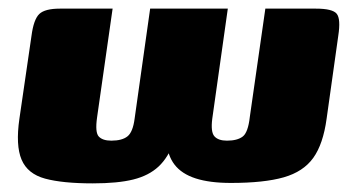

<svg xmlns="http://www.w3.org/2000/svg" viewBox="-20 -419 818 445"><path d="M195 6Q125 6 84.5 -5Q44 -16 30 -49Q16 -82 25 -144L53 -336Q58 -374 71 -386.5Q84 -399 119 -399H241L205 -147Q200 -112 209 -102.5Q218 -93 238 -93Q263 -93 275.5 -103Q288 -113 292 -144L328 -399H508L472 -144Q468 -113 477 -103Q486 -93 506 -93Q530 -93 542.5 -102.5Q555 -112 559 -148L595 -399H712Q751 -399 760.5 -387Q770 -375 764 -336L737 -144Q729 -85 706 -53Q683 -21 637.5 -8Q592 5 515 5Q466 5 433.5 -5.5Q401 -16 384.5 -37.5Q368 -59 366 -92H384Q370 -54 347.5 -33Q325 -12 289 -3Q253 6 195 6Z"/></svg>

Font: Genos ExtraBold
Style: Italic
Weight: 800
Italic angle: -8°
Version: Version 1.010